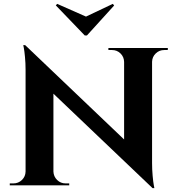

<svg xmlns="http://www.w3.org/2000/svg" viewBox="-20 -945 905 979"><path d="M423.3 -764.2 562 -917 555.2 -925.3 418.5 -860.4 271.5 -925.3 264.6 -917.5 412.1 -764.2ZM532.7 -700.2H835.9L835.4 -689.9H817.4Q792 -689.9 774.2 -672.6Q756.3 -655.3 755.4 -630.4V-113.8Q755.4 -80.6 758.3 -48.6Q761.2 -16.6 764.2 -1L767.1 14.2H757.8L252.4 -467.3V-70.3Q253.4 -44.9 271.2 -27.3Q289.1 -9.8 314.5 -9.8H333V0H29.8V-9.8H48.3Q73.7 -9.8 91.8 -27.3Q109.9 -44.9 110.4 -70.3V-589.8Q110.4 -623 107.4 -654.3Q104.5 -685.5 101.6 -700.2L98.6 -714.8H108.4L612.8 -233.9V-629.4Q612.3 -654.8 594.5 -672.4Q576.7 -689.9 551.3 -689.9H532.7Z"/></svg>

Font: Cinzel Decorative Bold
Style: Regular
Weight: 700
Designer: Natanael Gama
Version: Version 1.001;PS 001.001;hotconv 1.0.56;makeotf.lib2.0.21325